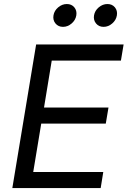

<svg xmlns="http://www.w3.org/2000/svg" viewBox="-20 -953 646 973"><path d="M42.5 0 163.1 -727.5H606.4L592.8 -646H242.2L203.1 -408.2H529.8L516.1 -326.7H189L148.4 -81.5H503.4L490.2 0ZM504.9 -816.9Q481 -816.9 466.8 -834Q452.6 -851.1 456.5 -875Q460.4 -898.9 480.5 -915.8Q500.5 -932.6 524.4 -932.6Q548.3 -932.6 562.3 -915.8Q576.2 -898.9 572.3 -875Q568.4 -851.1 548.6 -834Q528.8 -816.9 504.9 -816.9ZM299.3 -816.9Q275.4 -816.9 261.2 -834Q247.1 -851.1 251 -875Q254.9 -898.9 274.9 -915.8Q294.9 -932.6 318.8 -932.6Q342.8 -932.6 356.7 -915.8Q370.6 -898.9 366.7 -875Q362.8 -851.1 343 -834Q323.2 -816.9 299.3 -816.9Z"/></svg>

Font: Inter
Style: Italic
Weight: 400
Italic angle: -9.3988°
Designer: Rasmus Andersson
Foundry: rsms
Version: Version 4.001;git-66647c0bb